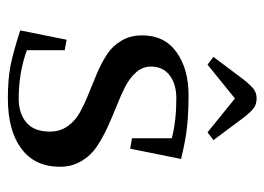

<svg xmlns="http://www.w3.org/2000/svg" viewBox="-113 -558 679 493"><g transform="rotate(90 226.5 -311.5)"><path d="M58.1 -23.9 82 -143.1 108.9 -138.2V-41Q167 -20 232.9 -20Q271.5 -20 294.7 -39.8Q317.9 -59.6 317.9 -100.1Q317.9 -126 304.2 -145.5Q290.5 -165 268.8 -177Q247.1 -189 220.7 -199.5Q194.3 -210 168 -221.2Q141.6 -232.4 119.9 -246.6Q98.1 -260.7 84.5 -283.7Q70.8 -306.6 70.8 -336.9Q70.8 -394.5 114 -425.3Q157.2 -456.1 224.1 -456.1Q272.5 -456.1 307.1 -452.1Q341.8 -448.2 388.2 -437L361.8 -306.2L335 -311V-413.1Q290.5 -424.8 232.9 -424.8Q195.8 -424.8 173.3 -407.5Q150.9 -390.1 150.9 -359.9Q150.9 -338.9 165 -322.3Q179.2 -305.7 201.9 -293.9Q224.6 -282.2 252 -271.5Q279.3 -260.7 306.9 -248Q334.5 -235.4 357.2 -220Q379.9 -204.6 394 -180.4Q408.2 -156.2 408.2 -126Q408.2 -61.5 361.8 -26.9Q315.4 7.8 232.9 7.8Q183.6 7.8 148.7 1Q113.8 -5.9 58.1 -23.9ZM126 -520 184.1 -597.2Q199.7 -616.7 209.2 -623.8Q218.8 -630.9 232.9 -630.9Q247.1 -630.9 257.1 -623.8Q267.1 -616.7 282.2 -597.2L339.8 -520L319.8 -504.9L232.9 -575.2L146 -504.9Z"/></g></svg>

Font: Dehuti
Style: Bold
Weight: 700
Version: Version 1.2